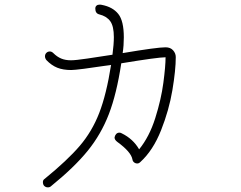

<svg xmlns="http://www.w3.org/2000/svg" viewBox="-20 -782 1040 828"><path d="M738 -536Q738 -480 723.5 -393.5Q709 -307 674.5 -220Q640 -133 585 -83Q579 -77 572 -77Q564 -77 558 -82Q552 -87 551 -95Q545 -127 486 -170Q474 -179 474 -189Q475 -197 480.5 -203.5Q486 -210 495 -210Q500 -210 505 -207Q554 -183 580 -138Q624 -192 649.5 -272.5Q675 -353 684.5 -425Q694 -497 694 -535Q661 -535 503 -509Q483 -377 449.5 -290Q416 -203 358.5 -132Q301 -61 200 21Q195 26 186 26Q177 26 170 19Q165 13 165 3Q165 -6 173 -11Q271 -91 324 -153Q377 -215 408 -295Q439 -375 459 -502Q313 -480 287 -480Q252 -480 227 -490Q202 -500 180 -523Q174 -531 174 -539Q174 -548 180 -554Q186 -560 195 -560Q203 -560 210 -553Q226 -537 244 -529.5Q262 -522 286 -522Q306 -522 356.5 -529.5Q407 -537 465 -546Q471 -591 471 -622Q471 -669 455.5 -690.5Q440 -712 408 -720Q391 -724 391 -745Q391 -753 396 -757.5Q401 -762 409 -762Q416 -762 419 -761Q466 -752 490 -722Q514 -692 514 -621Q514 -586 509 -553Q657 -578 694 -578Q715 -578 726.5 -565Q738 -552 738 -536Z"/></svg>

Font: Tsukimi Rounded Light
Style: Regular
Weight: 300
Designer: Takashi Funayama
Foundry: Takashi Funayama
Version: Version 1.032; ttfautohint (v1.8.3)